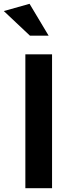

<svg xmlns="http://www.w3.org/2000/svg" viewBox="-64 -987 361 1007"><path d="M209 -702H69V0H209ZM93 -800H191L91 -967L-44 -929Z"/></svg>

Font: Geom SemiBold
Style: Bold
Weight: 600
Version: Version 1.102